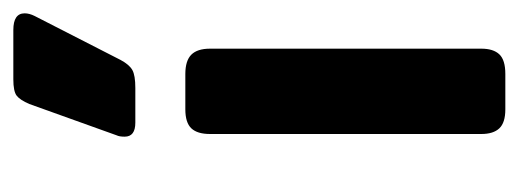

<svg xmlns="http://www.w3.org/2000/svg" viewBox="-265 -513 778 288"><g transform="rotate(-90 124.0 -369.0)"><path d="M63 -571Q63 -579 65 -583L112 -714Q118 -728 124.5 -733Q131 -738 149 -738H223Q248 -738 248 -721Q248 -714 244 -706L178 -577Q171 -564 163 -559.5Q155 -555 136 -555H84Q63 -555 63 -571ZM67 -36V-443Q67 -462 75.5 -471Q84 -480 104 -480H157Q177 -480 186 -471Q195 -462 195 -443V-36Q195 -18 186.5 -9Q178 0 157 0H104Q84 0 75.5 -9Q67 -18 67 -36Z"/></g></svg>

Font: Mitr
Style: Regular
Weight: 400
Designer: Thanarat Vachiruckul
Foundry: Cadson Demak
Version: Version 1.003